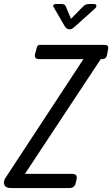

<svg xmlns="http://www.w3.org/2000/svg" viewBox="-48 -951 568 971"><path d="M154.3 -724.1H480Q503.4 -724.1 499 -703.1L493.2 -673.8Q489.3 -650.9 465.3 -651.9H461.4L78.1 -71.8H316.4Q345.2 -71.8 339.4 -44.9L334 -22Q328.1 0 301.3 0H7.3Q-17.6 0 -24.7 -13.4Q-31.7 -26.9 -23.9 -45.9L374 -651.9H151.4Q123 -651.9 129.4 -678.2L138.2 -710Q141.1 -725.1 154.3 -724.1ZM311 -856 374 -919.9Q385.3 -930.7 402.3 -930.7H426.3Q437 -930.7 439.2 -923.3Q441.4 -916 432.1 -907.7L331.1 -816.9Q314 -801.8 306.2 -802.7L297.4 -803.7Q287.1 -804.7 277.3 -821.8L224.1 -913.6Q219.2 -920.9 222.2 -925.8Q225.1 -930.7 234.4 -930.7H263.2Q279.3 -930.7 284.2 -919.9Z"/></svg>

Font: Allan
Style: Regular
Weight: 400
Designer: Anton Koovit
Foundry: Anton Koovit
Version: Version 1.002